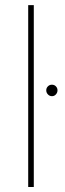

<svg xmlns="http://www.w3.org/2000/svg" viewBox="-20 -748 259 768"><path d="M115.2 -727.5V0H92.8V-727.5ZM188 -363.3Q178.2 -363.3 171.6 -370.4Q165 -377.4 165 -386.7Q165 -396 171.6 -402.6Q178.2 -409.2 187.5 -409.2Q197.3 -409.2 203.6 -402.6Q210 -396 210 -386.7Q210 -377.4 203.6 -370.4Q197.3 -363.3 188 -363.3Z"/></svg>

Font: Inter Tight Thin
Style: Regular
Weight: 250
Designer: Rasmus Andersson
Foundry: rsms
Version: Version 3.004